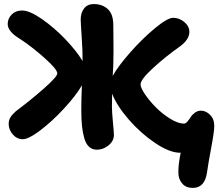

<svg xmlns="http://www.w3.org/2000/svg" viewBox="-20 -693 1079 949"><path d="M22.9 -81.1Q22.9 -97.2 30.3 -110.8Q37.6 -124.5 58.1 -143.1Q130.9 -197.3 197 -255.6Q263.2 -314 263.2 -330.1Q263.2 -350.6 198.7 -407.7Q134.3 -464.8 78.1 -501Q18.1 -537.1 18.1 -574.2Q18.1 -601.1 37.6 -621.1Q57.1 -641.1 88.9 -641.1Q126.5 -641.1 187.5 -598.6Q248.5 -556.2 303.7 -498.3Q358.9 -440.4 388.2 -391.1Q388.7 -437.5 383.8 -510Q378.9 -582.5 378.9 -596.2Q378.9 -629.4 395.5 -651.1Q412.1 -672.9 443.8 -672.9Q485.4 -672.9 512.5 -648.4Q539.6 -624 540 -569.8Q540 -567.9 540.5 -524.2Q541 -480.5 541 -437.5Q541 -394.5 540 -372.1Q538.6 -343.8 537.1 -317.9Q563.5 -365.7 623.5 -433.8Q683.6 -502 745.8 -553.5Q808.1 -605 835.9 -605Q866.2 -605 891.1 -584Q916 -563 916 -535.2Q916 -498.5 871.1 -464.8Q800.3 -415 737.5 -357.7Q674.8 -300.3 674.8 -275.9Q674.8 -258.8 697 -226.3Q719.2 -193.8 751 -161.9Q782.7 -129.9 821.5 -106Q860.4 -82 889.2 -82Q897.5 -82 906.2 -92Q915 -102.1 922.4 -114Q929.7 -126 943.4 -136Q957 -146 973.1 -146Q997.6 -146 1018.3 -125.5Q1039.1 -105 1039.1 -69.8Q1039.1 -43 1024.2 36.1Q1009.3 115.2 1003.9 154.8Q993.7 235.8 933.1 235.8Q898.9 235.8 880.4 213.9Q861.8 191.9 861.8 162.1Q860.4 124 873 62H870.1Q818.4 62 746.6 13.7Q674.8 -34.7 615.7 -103Q556.6 -171.4 534.2 -230Q533.2 -207 533.2 -166Q533.2 -139.2 538.1 -89.8Q543 -40.5 543 -25.9Q543 3.9 516.6 25.4Q490.2 46.9 459 46.9Q436 46.9 420.4 32.7Q404.8 18.6 396.7 -9.3Q388.7 -37.1 385.3 -70.3Q381.8 -103.5 381.8 -148.9Q381.8 -203.6 384.8 -271Q354 -218.8 295.9 -156Q237.8 -93.3 179.7 -49.1Q121.6 -4.9 92.8 -4.9Q64 -4.9 43.5 -28.1Q22.9 -51.3 22.9 -81.1Z"/></svg>

Font: Shantell Sans Irregular Bouncy
Style: Bold
Weight: 700
Designer: Stephen Nixon, Anya Danilova, Shantell Martin
Foundry: Arrow Type
Version: Version 1.006;[9816181b4]